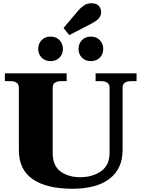

<svg xmlns="http://www.w3.org/2000/svg" viewBox="-20 -1151 870 1181"><path d="M371 -979 463 -1088Q474 -1101 494.5 -1116Q515 -1131 542 -1131Q574 -1131 588 -1114.5Q602 -1098 602 -1076Q602 -1054 586.5 -1037Q571 -1020 539 -1004L406 -935ZM215 -850Q215 -882 236 -904Q257 -926 291 -926Q325 -926 346 -904Q367 -882 367 -850Q367 -818 346 -796.5Q325 -775 291 -775Q257 -775 236 -796.5Q215 -818 215 -850ZM463 -850Q463 -882 484 -904Q505 -926 539 -926Q573 -926 594 -904Q615 -882 615 -850Q615 -818 594 -796.5Q573 -775 539 -775Q505 -775 484 -796.5Q463 -818 463 -850ZM96 -227V-612Q96 -652 42 -652H10V-700H390V-652H358Q304 -652 304 -612V-211Q304 -131 352.5 -96Q401 -61 474 -61Q548 -61 601 -97.5Q654 -134 654 -211V-612Q654 -652 600 -652H568V-700H820V-652H788Q734 -652 734 -612V-227Q734 -114 654.5 -52Q575 10 425 10Q266 10 181 -49Q96 -108 96 -227Z"/></svg>

Font: Taviraj Black
Style: Regular
Weight: 900
Designer: Katatrad Team
Foundry: CadsonDemak
Version: Version 1.030